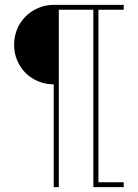

<svg xmlns="http://www.w3.org/2000/svg" viewBox="-20 -770 567 790"><path d="M222 0V-730H364V0H489V-20H385V-730H489V-750H201Q167 -750 137 -737Q107 -724 85 -702Q63 -680 50.5 -650Q38 -620 38 -586Q38 -552 50.5 -522Q63 -492 85 -470Q107 -448 137 -435.5Q167 -423 201 -423V0Z"/></svg>

Font: Josefin Slab Thin ExtraLight
Style: Regular
Weight: 250
Version: Version 2.000